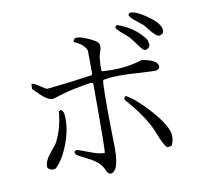

<svg xmlns="http://www.w3.org/2000/svg" viewBox="-87 -858 1094 1010"><g transform="rotate(-10 460.0 -353.0)"><path d="M822 -624Q808 -615 801 -615Q785 -615 749 -661Q735 -680 729 -685L678 -726Q667 -737 661 -748Q663 -761 674 -761Q705 -761 762 -720Q833 -670 825 -633Q824 -628 822 -624ZM591 -709Q685 -678 737 -604L742 -579Q742 -563 725 -556Q714 -551 706 -558Q695 -567 662 -613Q655 -623 649 -630Q643 -637 605 -669Q593 -680 586 -688Q576 -700 591 -709ZM766 -35Q758 -30 740 -30Q720 -52 696 -116Q685 -143 677 -158Q636 -234 563 -315Q563 -330 573 -333Q625 -305 696 -225Q777 -134 777 -82Q777 -59 766 -35ZM471 -437Q462 -421 468 -109Q469 -88 469 -80Q469 15 447 42Q442 48 437 51Q415 66 400 30Q383 -13 316 -45Q268 -68 261 -76Q256 -83 256 -90Q262 -98 269 -98Q276 -98 333 -76Q382 -57 412 -57Q417 -64 416 -430L403 -433Q317 -420 261 -405L200 -386Q197 -385 194 -385Q165 -381 111 -438Q98 -451 94 -455Q94 -477 96 -483Q112 -481 144 -458Q161 -446 172 -442Q293 -454 415 -472L419 -480L418 -604Q404 -639 353 -660Q351 -697 422 -667Q467 -649 480 -634Q493 -618 480 -583Q474 -566 473 -558Q467 -498 471 -483Q592 -473 688 -505Q760 -493 771 -466Q779 -446 756 -438Q754 -437 752 -437Q745 -436 671 -440Q542 -450 484 -439Q477 -438 471 -437ZM143 -21Q111 -13 100 -37Q100 -71 135 -112Q162 -143 170 -158Q205 -229 212 -312Q224 -329 235 -308Q238 -301 239 -295Q247 -210 204 -112Q178 -52 143 -21Z"/></g></svg>

Font: cwTeXFangSong
Style: Medium
Weight: 500
Version: Version 1.17